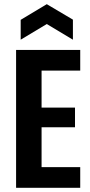

<svg xmlns="http://www.w3.org/2000/svg" viewBox="-20 -899 431 919"><path d="M57 0V-660H179V0ZM130 0V-99H364V0ZM130 -290V-384H339V-290ZM130 -561V-660H364V-561ZM79 -709V-804L204 -879L329 -805V-709L204 -784Z"/></svg>

Font: Bricolage Grotesque 24pt Condensed SemiBold
Style: Regular
Weight: 600
Width: 3
Designer: Mathieu Triay
Foundry: Atelier Triay
Version: Version 1.001;gftools[0.9.33.dev8+g029e19f]